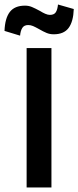

<svg xmlns="http://www.w3.org/2000/svg" viewBox="-44 -831 347 851"><path d="M-24 -694Q-22 -750 -0.5 -778Q21 -806 67 -806Q83 -806 97.5 -800Q112 -794 134 -782Q145 -775 156.5 -770Q168 -765 177 -765Q196 -765 203.5 -777Q211 -789 213 -811L283 -791Q281 -735 260 -707Q239 -679 194 -679Q177 -679 162.5 -685Q148 -691 129 -702Q113 -711 102.5 -715.5Q92 -720 81 -720Q63 -720 55 -707.5Q47 -695 45 -673ZM74 -618H184V0H74Z"/></svg>

Font: Athiti SemiBold
Style: Regular
Weight: 600
Designer: CadsonDemak Team
Foundry: CadsonDemak
Version: Version 1.032